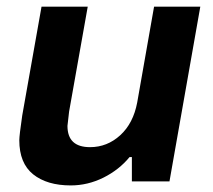

<svg xmlns="http://www.w3.org/2000/svg" viewBox="-20 -546 641 578"><path d="M192.9 12.2Q121.6 12.2 79.8 -21.2Q38.1 -54.7 38.1 -124Q38.1 -137.7 46.9 -198.2L105 -525.9H244.1L188 -210L183.1 -167Q183.1 -103 251 -103Q302.7 -103 342 -138.9Q381.3 -174.8 393.1 -237.8L443.8 -525.9H583L490.2 0H377V-73.2H370.1Q338.4 -34.7 291.3 -11.2Q244.1 12.2 192.9 12.2Z"/></svg>

Font: Archivo
Style: Bold Italic
Weight: 700
Italic angle: -10°
Designer: Hector Gatti
Foundry: Omnibus-Type
Version: Version 2.001